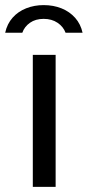

<svg xmlns="http://www.w3.org/2000/svg" viewBox="-33 -732 343 752"><path d="M184.9 -517V0H95.5V-517ZM290.4 -603.8Q282.9 -637.8 261.5 -662Q240.1 -686.2 208.4 -699.1Q176.6 -712 138 -712Q101.4 -712 69.8 -699.6Q38.2 -687.2 16.6 -663Q-5 -638.8 -12.7 -603.8H54.4Q62.7 -627.6 84.5 -642.9Q106.3 -658.1 138 -658.1Q169.5 -658.1 192.3 -642.9Q215 -627.6 223.8 -603.8Z"/></svg>

Font: Public Sans Thin
Style: Regular
Weight: 100
Designer: The Public Sans project authors (U.S. Web Design System). Libre Franklin designed by Pablo Impallari and Rodrigo Fuenzal
Version: Version 1.008